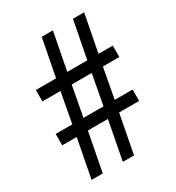

<svg xmlns="http://www.w3.org/2000/svg" viewBox="-173 -884 842 921"><g transform="rotate(-30 248.5 -423.0)"><path d="M63 -66H125L166 -280H277L236 -66H298L339 -280H450V-343H351L382 -510H473V-573H394L434 -780H372L332 -573H221L261 -780H199L159 -573H47V-510H147L116 -343H24V-280H104ZM178 -343 209 -510H320L289 -343Z"/></g></svg>

Font: Noto Sans Malayalam UI ExtraCondensed
Style: Regular
Weight: 400
Width: 2
Designer: Jelle Bosma - Monotype Design Team
Foundry: Monotype Imaging Inc.
Version: Version 2.104